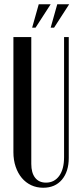

<svg xmlns="http://www.w3.org/2000/svg" viewBox="-20 -873 380 902"><path d="M127 -699V-103Q127 -61 145 -38Q163 -15 196 -15Q235 -15 258 -46.5Q281 -78 281 -135V-699H303V-131Q303 -67 271 -29Q239 9 183 9Q152 9 126.5 -3Q101 -15 82.5 -37Q64 -59 53.5 -90Q43 -121 43 -158V-699ZM218 -743 249 -853H305L234 -743ZM131 -743 162 -853H218L147 -743Z"/></svg>

Font: Moniqa SemBd Narrow Heading
Style: Regular
Weight: 600
Width: 4
Designer: Rajesh Rajput
Foundry: Rajesh Rajput
Version: Version 1.000